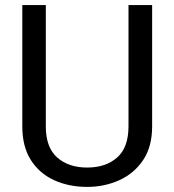

<svg xmlns="http://www.w3.org/2000/svg" viewBox="-20 -731 688 761"><path d="M489.3 -710.9H583V-230Q583 -149.9 547.4 -96.7Q511.7 -43.5 452.9 -16.8Q394 9.8 325.2 9.8Q252.9 9.8 194.6 -16.8Q136.2 -43.5 102.3 -96.7Q68.4 -149.9 68.4 -230V-710.9H161.6V-230Q161.6 -146.5 206.8 -106.7Q252 -66.9 325.2 -66.9Q399.4 -66.9 444.3 -106.7Q489.3 -146.5 489.3 -230Z"/></svg>

Font: Vazirmatn RD UI FD
Style: Regular
Weight: 400
Designer: Saber Rastikerdar
Foundry: Saber Rastikerdar
Version: Version 33.003